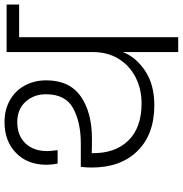

<svg xmlns="http://www.w3.org/2000/svg" viewBox="-0 -788 789 828"><g transform="rotate(-90 394.0 -374.5)"><path d="M788 -740V-686H647V0H583V-239Q562 -183 502.5 -143Q443 -103 354 -103Q228 -103 156.5 -175.5Q85 -248 85 -373Q85 -396 88 -420H189Q280 -420 340.5 -453Q401 -486 401 -570Q401 -623 368.5 -658.5Q336 -694 281 -694Q223 -694 189.5 -659Q156 -624 156 -565Q156 -550 160 -520H102Q97 -545 97 -568Q97 -650 148 -699.5Q199 -749 281 -749Q335 -749 376 -725.5Q417 -702 439 -661Q461 -620 461 -569Q461 -469 392 -420.5Q323 -372 210 -372Q163 -372 147 -373Q145 -274 200.5 -216Q256 -158 362 -158Q423 -158 473.5 -183.5Q524 -209 553.5 -256.5Q583 -304 583 -368V-740Z"/></g></svg>

Font: A Bank Premium Light
Style: Regular
Weight: 300
Designer: Ninad Kale (Devanagari), Jonny Pinhorn (Latin), Htun Naung (Myanmar)
Foundry: Indian Type Foundry
Version: 4.004